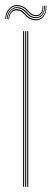

<svg xmlns="http://www.w3.org/2000/svg" viewBox="-29 -720 199 740"><path d="M76 0V-600H80V0ZM60 0V-600H64V0ZM68 0V-600H72V0ZM-9 -646.2Q-7 -675.2 10.1 -690.2Q27.2 -705.2 51 -698.2Q61.5 -695.2 68.1 -689.9Q74.8 -684.5 79.8 -678.8Q84.8 -673 90.4 -668.4Q96 -663.8 104.5 -662.2Q120 -659.2 128 -670Q136 -680.8 134.8 -697.8H137.8Q139 -678.8 130 -666.9Q121 -655 103.8 -658.2Q94.8 -660 88.9 -664.8Q83 -669.5 77.8 -675.2Q72.5 -681 66.1 -686.4Q59.8 -691.8 49.5 -694.5Q26.8 -701 11.2 -686.4Q-4.2 -671.8 -6 -646.2ZM-3 -646.2Q-1 -671.5 14 -684Q29 -696.5 48.8 -690.5Q58.5 -687.5 64.8 -682.2Q71 -677 76 -671.2Q81 -665.5 87.1 -660.8Q93.2 -656 103 -654.2Q121.5 -651 131.9 -663.5Q142.2 -676 141 -697.8H144Q145.2 -674.8 133.8 -661Q122.2 -647.2 102 -650.5Q92 -652.2 85.6 -656.9Q79.2 -661.5 74 -667.2Q68.8 -673 62.8 -678.4Q56.8 -683.8 47.5 -686.8Q29 -692.8 15.4 -681.2Q1.8 -669.8 0 -646.2ZM3 -646.2Q4.8 -667 16.8 -678Q28.8 -689 46.2 -683Q55 -680 60.9 -674.8Q66.8 -669.5 72 -663.6Q77.2 -657.8 84 -653.1Q90.8 -648.5 101.2 -646.5Q123.2 -642.5 136 -657.1Q148.8 -671.8 147 -697.8H150Q151.2 -670.5 137.6 -654.5Q124 -638.5 100.2 -642.5Q89.2 -644.5 82.1 -649.2Q75 -654 69.6 -659.9Q64.2 -665.8 58.5 -671Q52.8 -676.2 44.2 -678.8Q29.2 -683.5 18.2 -674.2Q7.2 -665 6 -646.2Z"/></svg>

Font: Big Shoulders Inline Display SC Thin
Style: Regular
Weight: 100
Designer: Patric King
Foundry: XO Type Co
Version: Version 2.002